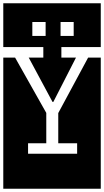

<svg xmlns="http://www.w3.org/2000/svg" viewBox="-32 -937 634 1170"><path d="M232 -650H-12V-917H582V-650H342V-586H431L293 -316H288L143 -586H232ZM-12 213V-586H60L250 -249V-64H139V0H438V-64H323V-248L505 -586H582V213ZM165 -718H246V-803H165ZM337 -718H417V-803H337Z"/></svg>

Font: Zilla Slab Regular Highlight
Style: Regular
Weight: 410
Designer: Typotheque Type Foundry
Foundry: Typotheque type foundry
Version: Version 1.0; 2017